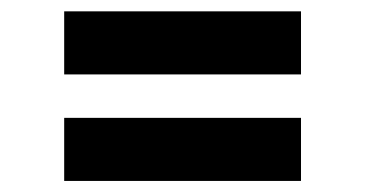

<svg xmlns="http://www.w3.org/2000/svg" viewBox="-20 -477 660 347"><path d="M96 -342.5V-456.5H524V-342.5ZM96 -150V-264H524V-150Z"/></svg>

Font: Literata Variable Black
Style: Regular
Weight: 900
Designer: Latin by Veronika Burian and Jose Scaglione. Greek by Irene Vlachou. Cyrillic by Vera Evstafieva.
Foundry: TypeTogether
Version: Version 3.021